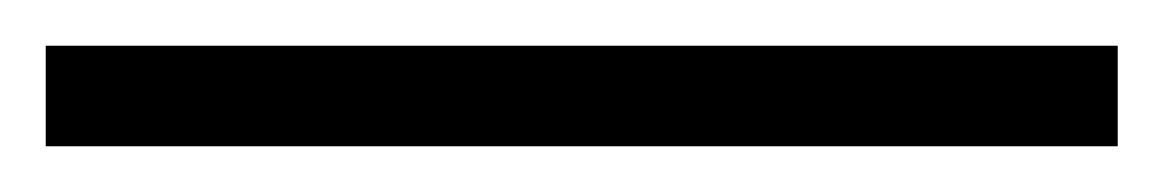

<svg xmlns="http://www.w3.org/2000/svg" viewBox="-25 -824 509 84"><path d="M-5 -760V-804H464V-760Z"/></svg>

Font: Noto Serif Gujarati Light
Style: Regular
Weight: 300
Version: Version 2.102